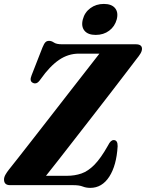

<svg xmlns="http://www.w3.org/2000/svg" viewBox="-30 -920 726 954"><path d="M334 0H20Q-10 0 -10 -28Q-10 -39.5 -2.8 -52.2Q4.5 -65 14.5 -77.5Q28.5 -95 60.8 -136Q93 -177 136 -232.2Q179 -287.5 226.8 -348.8Q274.5 -410 320.2 -469Q366 -528 403.8 -576.2Q441.5 -624.5 464 -653.5H362Q309 -653.5 263.5 -622.5Q218 -591.5 172.5 -527.5Q161.5 -511 152 -507.2Q142.5 -503.5 133 -508.5Q115 -517 127 -546L181 -684Q189 -703.5 195.8 -710.2Q202.5 -717 214 -717Q226 -717 238.2 -708.5Q250.5 -700 278.5 -700H644.5Q675.5 -700 675.5 -677.5Q675.5 -666.5 668 -654Q660.5 -641.5 648.5 -627Q628.5 -600.5 594.2 -555.8Q560 -511 517 -455.2Q474 -399.5 428 -340.2Q382 -281 338 -224.5Q294 -168 257.8 -121.5Q221.5 -75 198.5 -46.5H303Q341.5 -46.5 374.8 -58Q408 -69.5 439.8 -102Q471.5 -134.5 506 -196Q514 -212 520.8 -218Q527.5 -224 535 -224Q555 -224 554.5 -193.5Q549 -98 513 -42.2Q477 13.5 418.5 13.5Q398 13.5 381 6.8Q364 0 334 0ZM445.5 -746.5Q407 -746.5 389.8 -767.5Q372.5 -788.5 381.5 -823.5Q390.5 -858.5 419 -879.5Q447.5 -900.5 486 -900.5Q524.5 -900.5 541.8 -879.5Q559 -858.5 550 -823.5Q540.5 -788.5 512.5 -767.5Q484.5 -746.5 445.5 -746.5Z"/></svg>

Font: Fraunces 144pt Soft
Style: Bold Italic
Weight: 700
Italic angle: -16°
Version: Version 1.000;[b76b70a41]